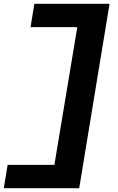

<svg xmlns="http://www.w3.org/2000/svg" viewBox="-21 -843 617 1006"><path d="M-1 143H394L553 -823H159L139 -701H384L264 21H19Z"/></svg>

Font: Iosevka Sparkle Heavy
Style: Italic
Weight: 900
Italic angle: -9°
Designer: Belleve Invis
Foundry: Belleve Invis
Version: Version 4.5.0; ttfautohint (v1.8.3)